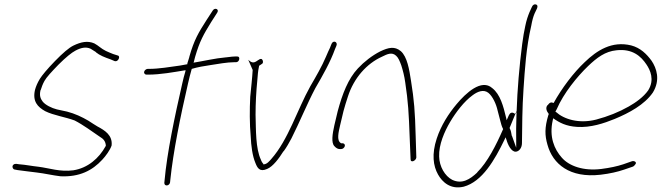

<svg xmlns="http://www.w3.org/2000/svg" viewBox="-20 -760 2988 867"><path d="M43 -18C31 -11 38 3 44 5L59 8C86 11 116 16 146 19C181 23 218 32 253 36C339 40 397 10 442 -39C457 -55 477 -82 484 -103C489 -149 454 -171 420 -189C407 -196 394 -206 379 -215C350 -232 318 -247 283 -256L237 -266C213 -272 185 -286 173 -301C163 -314 157 -328 163 -353L164 -354C168 -366 172 -379 181 -395C190 -411 211 -434 244 -468C277 -501 303 -522 320 -531C344 -544 367 -550 389 -540L413 -525V-524C430 -510 453 -501 479 -492L498 -484C513 -479 525 -505 513 -509L491 -516C479 -521 468 -525 458 -530C437 -540 425 -554 406 -564C376 -577 346 -571 311 -554C291 -544 264 -521 228 -484C193 -448 170 -420 160 -404C149 -386 142 -369 138 -354C126 -302 150 -277 184 -258C222 -239 274 -232 317 -216C356 -196 396 -166 430 -143C447 -133 456 -123 458 -103L457 -100C427 -45 376 -1 311 9C251 17 202 -1 154 -7C125 -10 96 -16 69 -18H68L54 -20C51 -20 46 -20 43 -18ZM253 36H254ZM406 -564Z M631 -436C629 -429 635 -423 641 -423H649C704 -423 763 -434 818 -443L817 -437C812 -420 807 -402 803 -383C769 -235 734 -69 723 56L722 66C722 83 746 80 748 63L749 53C762 -74 795 -236 829 -383C834 -404 839 -426 845 -446L846 -449C873 -457 902 -462 930 -466C961 -471 1007 -479 1036 -479H1045C1053 -479 1058 -484 1060 -491C1062 -500 1059 -505 1051 -505H1042C1036 -505 1023 -504 1001 -501H1000C952 -497 898 -484 854 -477L856 -483C858 -490 859 -497 861 -503C882 -575 899 -604 934 -661L961 -703C971 -719 950 -727 941 -713L913 -670C876 -612 857 -581 835 -504V-503C832 -494 830 -485 826 -474V-470C816 -468 803 -466 793 -464C750 -458 697 -449 654 -449H647C640 -449 632 -442 631 -436Z M1121 -444C1119 -408 1114 -365 1110 -323C1107 -267 1107 -199 1112 -146C1114 -100 1120 -56 1133 -25C1142 -2 1152 18 1186 3C1213 -8 1240 -45 1260 -77H1261C1274 -95 1285 -114 1296 -135C1332 -206 1366 -290 1404 -362C1436 -417 1472 -480 1493 -539L1499 -553C1501 -559 1501 -561 1500 -564C1497 -573 1487 -574 1481 -568C1479 -566 1477 -562 1475 -557L1470 -544C1466 -535 1459 -522 1452 -504C1434 -461 1406 -413 1381 -370C1322 -264 1282 -129 1205 -42C1197 -33 1185 -18 1171 -18H1169V-20C1166 -23 1161 -30 1158 -39C1134 -90 1136 -172 1134 -242C1134 -295 1137 -348 1142 -398C1144 -422 1145 -439 1149 -457L1150 -463C1156 -468 1166 -472 1167 -476C1169 -485 1165 -494 1158 -494C1154 -494 1152 -493 1149 -490H1148C1132 -479 1122 -470 1101 -490Z M1490 -195C1481 -155 1475 -115 1490 -100C1498 -91 1506 -87 1513 -87H1521C1528 -87 1535 -93 1537 -100C1539 -107 1534 -113 1527 -113H1520L1519 -114C1499 -126 1509 -164 1516 -195L1531 -258C1537 -279 1543 -301 1551 -324C1578 -408 1636 -473 1705 -504C1729 -516 1750 -526 1769 -508C1779 -499 1785 -484 1792 -465C1799 -443 1806 -417 1810 -387C1823 -301 1826 -249 1830 -139L1834 -42C1833 -22 1859 -34 1860 -49L1857 -146C1854 -258 1850 -308 1836 -395C1828 -447 1819 -503 1790 -529C1762 -552 1735 -546 1697 -528C1660 -509 1625 -482 1596 -451C1552 -404 1526 -336 1505 -258ZM1705 -504Z M1952 -134C1929 -64 1936 -11 1958 28C1977 62 2014 97 2074 83C2158 60 2214 -38 2258 -129L2263 -140L2267 -129C2273 -107 2289 -73 2310 -75C2325 -77 2337 -93 2337 -114C2338 -190 2338 -272 2344 -358C2350 -447 2356 -546 2379 -644C2383 -667 2388 -685 2394 -699L2405 -722C2409 -732 2407 -738 2400 -740C2393 -742 2385 -738 2381 -727L2371 -705C2364 -688 2357 -668 2352 -643C2347 -620 2342 -593 2338 -561C2325 -461 2316 -353 2313 -260L2312 -235C2311 -197 2310 -160 2311 -126V-93L2301 -121C2298 -129 2295 -137 2292 -146L2291 -147C2289 -159 2287 -171 2282 -180L2281 -182L2309 -250C2307 -249 2303 -247 2303 -246C2302 -249 2299 -250 2296 -251C2284 -253 2280 -245 2274 -231L2268 -217L2265 -230C2253 -280 2239 -334 2203 -362C2154 -406 2083 -339 2042 -290C2006 -247 1972 -195 1952 -134ZM1963 -53C1961 -107 1987 -166 2013 -210C2039 -254 2076 -302 2113 -329C2135 -346 2163 -358 2185 -341C2205 -325 2221 -289 2227 -261L2239 -215C2242 -203 2246 -188 2251 -179L2252 -177L2251 -175C2221 -106 2181 -27 2135 18V19C2102 50 2066 73 2022 52C1989 35 1964 -8 1963 -53ZM2113 -328V-329ZM2309 -250C2311 -251 2312 -252 2312 -252V-253C2312 -255 2313 -258 2313 -260Z M2452 -285C2442 -272 2449 -257 2457 -247L2458 -245L2456 -240C2439 -183 2440 -149 2452 -107C2476 -19 2553 45 2692 29C2734 24 2769 16 2798 6L2839 -8C2842 -10 2846 -13 2849 -18C2857 -27 2845 -35 2834 -32L2794 -18C2767 -9 2734 -2 2695 3C2615 13 2550 -10 2517 -48C2483 -86 2459 -142 2476 -217L2478 -226C2506 -206 2536 -190 2586 -187C2647 -183 2707 -203 2756 -223C2821 -250 2890 -287 2928 -342C2963 -399 2945 -452 2922 -486C2900 -516 2872 -544 2830 -555C2743 -576 2676 -533 2620 -479C2570 -432 2517 -362 2480 -295C2468 -300 2462 -297 2453 -285ZM2488 -256 2494 -267C2525 -339 2586 -414 2636 -462C2675 -499 2712 -528 2764 -533C2837 -541 2875 -505 2899 -469C2916 -444 2937 -400 2907 -352C2886 -322 2851 -297 2819 -279C2775 -254 2725 -234 2672 -220C2594 -200 2526 -222 2491 -254ZM2928 -342Z"/></svg>

Font: Stray Cat
Style: LtObl
Weight: 300
Version: Version 1.0